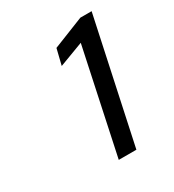

<svg xmlns="http://www.w3.org/2000/svg" viewBox="-100 -761 427 472"><g transform="rotate(-30 114.0 -525.0)"><path d="M103 -350 166 -646 97 -620 108 -665 196 -700H228L153 -350Z"/></g></svg>

Font: Red Hat Display
Style: Italic
Weight: 300
Italic angle: -12°
Designer: Pentagram, MCKL
Foundry: Pentagram, MCKL
Version: Version 1.023